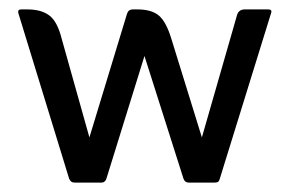

<svg xmlns="http://www.w3.org/2000/svg" viewBox="-20 -388 614 408"><path d="M170 -96 250 -359Q253 -368 262 -368H272Q302 -368 317.5 -355Q333 -342 344 -306L409 -96L484 -357Q488 -368 500 -368H550Q559 -368 556 -360L447 -8Q446 -4 444 -2Q442 0 436 0H381Q373 0 370 -8L287 -269L206 -8Q203 0 196 0H139Q134 0 131.5 -2Q129 -4 127 -8L19 -360Q17 -368 25 -368H38Q68 -368 85 -355Q102 -342 111 -306Z"/></svg>

Font: Zain
Style: Regular
Weight: 400
Designer: Zain,Boutros
Foundry: Mobile Telecommunications Company (Zain), 2024
Version: Version 1.51; ttfautohint (v1.8.4)